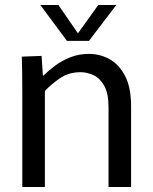

<svg xmlns="http://www.w3.org/2000/svg" viewBox="-20 -746 612 766"><path d="M69 -376Q69 -418 68.5 -453Q68 -488 67 -520L146 -523L151 -445H154Q172 -463 198.5 -483Q225 -503 259.5 -517Q294 -531 335 -531Q379 -531 417 -510Q455 -489 479 -443Q503 -397 503 -322V0H413V-318Q413 -373 396 -403.5Q379 -434 353 -446Q327 -458 302 -458Q253 -458 217 -432.5Q181 -407 159 -383V0H69ZM247 -583 141 -726H213L291 -613L372 -726H444L335 -583Z"/></svg>

Font: Murecho
Style: Regular
Weight: 400
Designer: Neil Summerour
Foundry: Positype
Version: Version 1.010; ttfautohint (v1.8.3)